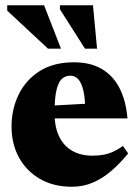

<svg xmlns="http://www.w3.org/2000/svg" viewBox="-20 -697 530 732"><path d="M262 -459.5Q325 -459.5 368.5 -433.8Q412 -408 436.2 -360Q460.5 -312 466 -245.5H143V-292.5L390.5 -306L305.5 -275.5Q304.5 -322.5 297.8 -351.8Q291 -381 278.5 -394.8Q266 -408.5 247.5 -408.5Q231 -408.5 217.5 -397.8Q204 -387 196 -356.5Q188 -326 188 -266Q188 -212 205.8 -176Q223.5 -140 255.8 -121.8Q288 -103.5 332 -103.5Q354.5 -103.5 373.2 -106.8Q392 -110 410.5 -118.2Q429 -126.5 449 -140.5L468.5 -112Q439 -75.5 406 -46.8Q373 -18 335.5 -1.5Q298 15 254.5 15Q183.5 15 131.8 -15.2Q80 -45.5 52 -97.2Q24 -149 24 -214.5Q24 -280.5 51 -336.2Q78 -392 131 -425.8Q184 -459.5 262 -459.5ZM212.5 -511.5H163L7.5 -656.5V-677H148ZM350 -511.5H304L208.5 -661.5V-677H334.5Z"/></svg>

Font: Newsreader 24pt ExtraBold
Style: Regular
Weight: 800
Designer: Hugues Gentile
Foundry: Production Type
Version: Version 1.003